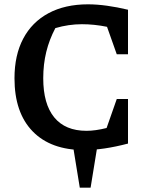

<svg xmlns="http://www.w3.org/2000/svg" viewBox="-20 -684 691 888"><path d="M369 10Q215 10 131 -76.5Q47 -163 47 -322Q47 -429 87.5 -505.5Q128 -582 204.5 -623Q281 -664 387 -664Q428 -664 475 -657.5Q522 -651 572 -639V-433H520L475 -560Q416 -572 359 -572Q297 -572 236 -554Q208 -501 194 -444Q180 -387 180 -322Q180 -203 231 -141Q282 -79 380 -79Q421 -79 473 -92L520 -226H572V-20Q458 10 369 10ZM349 184 315 -25H433L399 184Z"/></svg>

Font: Piazzolla SC SemiBold
Style: Regular
Weight: 600
Designer: Juan Pablo del Peral
Foundry: Huerta Tipografica
Version: Version 1.330